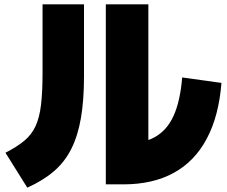

<svg xmlns="http://www.w3.org/2000/svg" viewBox="-20 -800 1040 880"><path d="M465 45V-780H660V-40L545 -140Q632 -140 688.5 -171Q745 -202 775.5 -269Q806 -336 815 -445L995 -420Q983 -268 927.5 -164Q872 -60 776 -7.5Q680 45 545 45ZM5 -100Q58 -127 91.5 -155Q125 -183 143 -222Q161 -261 168 -319.5Q175 -378 175 -465V-780H365V-450Q365 -341 351 -259.5Q337 -178 307 -118Q277 -58 227 -15Q177 28 105 60Z"/></svg>

Font: M PLUS 1 Thin Black
Style: Regular
Weight: 900
Version: Version 1.001